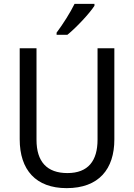

<svg xmlns="http://www.w3.org/2000/svg" viewBox="-20 -1030 694 994"><path d="M469 -1000V-1010H366C344 -965 306 -905 273 -861V-850H329C374 -886 444 -961 469 -1000ZM572 -308V-780H485V-307C485 -198 437 -134 329 -134C223 -134 169 -193 169 -306V-780H82V-309C82 -150 166 -56 325 -56C492 -56 572 -155 572 -308Z"/></svg>

Font: Noto Sans Malayalam UI SemiCondensed
Style: Regular
Weight: 400
Width: 4
Designer: Jelle Bosma - Monotype Design Team
Foundry: Monotype Imaging Inc.
Version: Version 2.104